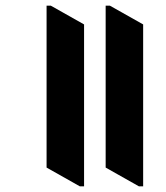

<svg xmlns="http://www.w3.org/2000/svg" viewBox="-20 -647 586 676"><path d="M261 9H276V-561L159 -627H144V-57ZM469 9H484V-561L367 -627H352V-57Z"/></svg>

Font: Noto Serif Devanagari ExtraCondensed Black
Style: Regular
Weight: 900
Width: 2
Designer: Universal Thirst, Indian Type Foundry and the Monotype Design Team
Foundry: Monotype Imaging Inc.
Version: Version 2.004